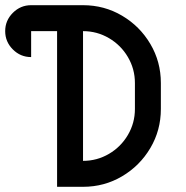

<svg xmlns="http://www.w3.org/2000/svg" viewBox="-45 -720 715 740"><path d="M175 -600H75V-500Q34 -500 4.5 -529.5Q-25 -559 -25 -600Q-25 -641 4.5 -670.5Q34 -700 75 -700H275Q357 -700 425.5 -659.5Q494 -619 534.5 -550.5Q575 -482 575 -400V-300Q575 -218 534.5 -149.5Q494 -81 425.5 -40.5Q357 0 275 0H175ZM475 -300V-400Q475 -454 448 -500Q421 -546 375 -573Q329 -600 275 -600V-100Q329 -100 375 -127Q421 -154 448 -200Q475 -246 475 -300Z"/></svg>

Font: Monoikos Medium
Style: Regular
Weight: 500
Designer: Brian Krent
Version: Version 0.088